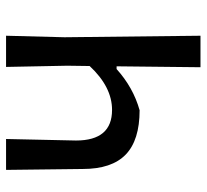

<svg xmlns="http://www.w3.org/2000/svg" viewBox="-44 -638 682 634"><g transform="rotate(90 297.0 -321.0)"><path d="M98 0 103 -193 98 -642H202L199 -365H208Q269 -420 344 -441Q443 -441 490.5 -395Q538 -349 538 -253L541 0H439L444 -231Q444 -350 343 -350Q267 -350 198 -276L197 -202L201 0Z"/></g></svg>

Font: Alegreya Sans Medium
Style: Regular
Weight: 500
Designer: Juan Pablo del Peral
Foundry: Huerta Tipografica
Version: Version 2.007